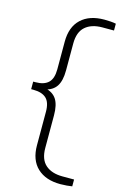

<svg xmlns="http://www.w3.org/2000/svg" viewBox="-132 -806 624 992"><g transform="rotate(15 180.0 -310.0)"><path d="M297.5 130Q218.5 130 173.8 88Q129 46 129 -33V-212Q129 -262 106 -283.5Q83 -305 37 -305H25V-345.5H37Q83 -345.5 106 -367.5Q129 -389.5 129 -439V-587Q129 -666 173.8 -708Q218.5 -750 297.5 -750Q314.5 -750 331.5 -748.8Q348.5 -747.5 360 -745V-708.5H298Q240 -708.5 207 -679.5Q174 -650.5 174 -589.5V-445.5Q174 -390 154.8 -360.5Q135.5 -331 93.5 -322V-329Q135.5 -320 154.8 -290.5Q174 -261 174 -205V-30.5Q174 30.5 207 59.5Q240 88.5 298 88.5H360V125Q348.5 127 331.5 128.5Q314.5 130 297.5 130Z"/></g></svg>

Font: Encode Sans SC SemiExpanded ExtraLight
Style: Regular
Weight: 250
Width: 6
Designer: Multiple Designers
Foundry: Impallari Type
Version: Version 3.002